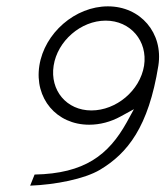

<svg xmlns="http://www.w3.org/2000/svg" viewBox="-20 -590 521 605"><path d="M104 -383C88 -280 158 -197 261 -197C295 -197 329 -206 360 -223L402 -246L379 -204C322 -102 247 -43 89 -40L75 -5C155 -8 246 -26 295 -55C382 -107 448 -190 479 -383C495 -486 423 -570 320 -570C217 -570 120 -486 104 -383ZM149 -383C161 -461 235 -525 313 -525C391 -525 446 -461 434 -383C421 -304 346 -242 268 -242C190 -242 137 -305 149 -383Z"/></svg>

Font: Charger Sport
Style: HLObl
Weight: 100
Designer: Jasper
Foundry: Cannot Into Space Fonts
Version: Version 1.1